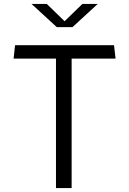

<svg xmlns="http://www.w3.org/2000/svg" viewBox="-20 -961 660 981"><path d="M266 0H346V-661.5H570.5L562.5 -730H57L49.5 -661.5H266ZM141 -941H219L310 -852.5L401 -941H479.5L350.5 -822.5H270Z"/></svg>

Font: Monaspace Krypton Light
Style: Regular
Weight: 300
Designer: Riley Cran & the Lettermatic Team
Foundry: Lettermatic
Version: Version 1.101 (Monaspace Krypton)